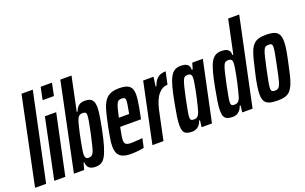

<svg xmlns="http://www.w3.org/2000/svg" viewBox="-98 -1134 2439 1533"><g transform="rotate(-20 1122.0 -367.5)"><path d="M-12 0 143 -743H239L82 0Z M284 -637 306 -743H402L380 -637ZM151 0 257 -510H353L245 0Z M500 8Q481 8 464.5 2Q448 -4 438 -18Q428 -32 427 -57H421L405 0H318L473 -743H568L508 -456H515Q522 -475 532.5 -489Q543 -503 558.5 -510.5Q574 -518 596 -518Q625 -518 642 -509.5Q659 -501 667.5 -482.5Q676 -464 676 -434Q676 -408 669 -362Q662 -316 650 -257Q634 -176 618.5 -124.5Q603 -73 587 -44Q571 -15 550 -3.5Q529 8 500 8ZM472 -79Q487 -79 496.5 -84Q506 -89 514.5 -105.5Q523 -122 531.5 -157.5Q540 -193 554 -255Q567 -316 573 -350.5Q579 -385 579 -402Q579 -415 575 -421Q571 -427 564 -429Q557 -431 546 -431Q536 -431 527 -427.5Q518 -424 511 -415Q504 -406 499 -391Q494 -379 487 -351.5Q480 -324 472.5 -289.5Q465 -255 458.5 -220.5Q452 -186 447.5 -157.5Q443 -129 443 -116Q443 -99 449.5 -89Q456 -79 472 -79Z M802 8Q757 8 730 -4Q703 -16 691.5 -40Q680 -64 680 -100Q680 -129 686.5 -167.5Q693 -206 702 -254Q717 -326 730 -376.5Q743 -427 762 -458Q781 -489 811 -503.5Q841 -518 888 -518Q930 -518 954.5 -508.5Q979 -499 990 -478.5Q1001 -458 1001 -424Q1001 -406 998 -380.5Q995 -355 989.5 -323.5Q984 -292 976 -255L970 -225H793Q785 -185 780.5 -159.5Q776 -134 776 -116Q776 -99 782 -90Q788 -81 800.5 -77.5Q813 -74 831 -74Q842 -74 860.5 -75Q879 -76 898.5 -77.5Q918 -79 929 -80L912 -3Q900 0 881.5 2.5Q863 5 842.5 6.5Q822 8 802 8ZM808 -297H895L899 -316Q904 -343 908 -367.5Q912 -392 912 -405Q912 -417 908.5 -423Q905 -429 898.5 -431Q892 -433 881 -433Q867 -433 857.5 -429.5Q848 -426 840.5 -412.5Q833 -399 825.5 -371.5Q818 -344 808 -297Z M985 0 1092 -510H1180L1169 -431H1176Q1188 -466 1205 -485Q1222 -504 1243 -511Q1264 -518 1286 -518L1263 -412Q1241 -412 1221 -401.5Q1201 -391 1184 -371Q1167 -351 1153.5 -319.5Q1140 -288 1131 -247L1079 0Z M1322 8Q1294 8 1276 1Q1258 -6 1249.5 -23.5Q1241 -41 1241 -73Q1241 -105 1247.5 -149Q1254 -193 1266 -255Q1280 -330 1293.5 -381Q1307 -432 1323 -462Q1339 -492 1360.5 -505Q1382 -518 1412 -518Q1440 -518 1456 -511Q1472 -504 1479.5 -490.5Q1487 -477 1486 -458H1494L1509 -510H1599L1491 0H1403L1410 -57H1403Q1394 -32 1380.5 -17.5Q1367 -3 1352 2.5Q1337 8 1322 8ZM1368 -79Q1380 -79 1389 -83Q1398 -87 1405.5 -97Q1413 -107 1419 -125Q1423 -139 1430 -165.5Q1437 -192 1444.5 -224.5Q1452 -257 1458.5 -290.5Q1465 -324 1469.5 -352Q1474 -380 1474 -395Q1474 -416 1465.5 -423.5Q1457 -431 1441 -431Q1428 -431 1418 -426.5Q1408 -422 1400.5 -405Q1393 -388 1384 -352.5Q1375 -317 1362 -255Q1350 -194 1343.5 -160Q1337 -126 1337 -109Q1337 -96 1340.5 -89.5Q1344 -83 1351 -81Q1358 -79 1368 -79Z M1667 8Q1639 8 1621 1Q1603 -6 1594.5 -23.5Q1586 -41 1586 -73Q1586 -105 1592.5 -149Q1599 -193 1611 -255Q1625 -330 1638.5 -381Q1652 -432 1668 -462Q1684 -492 1705.5 -505Q1727 -518 1757 -518Q1785 -518 1801 -511Q1817 -504 1824.5 -490.5Q1832 -477 1831 -458H1839L1899 -743H1993L1836 0H1748L1755 -57H1748Q1739 -32 1725.5 -17.5Q1712 -3 1697 2.5Q1682 8 1667 8ZM1713 -79Q1725 -79 1734 -83Q1743 -87 1750.5 -97Q1758 -107 1764 -125Q1768 -139 1775 -165.5Q1782 -192 1789.5 -224.5Q1797 -257 1803.5 -290.5Q1810 -324 1814.5 -352Q1819 -380 1819 -395Q1819 -416 1810.5 -423.5Q1802 -431 1786 -431Q1773 -431 1763 -426.5Q1753 -422 1745.5 -405Q1738 -388 1729 -352.5Q1720 -317 1707 -255Q1695 -194 1688.5 -160Q1682 -126 1682 -109Q1682 -96 1685.5 -89.5Q1689 -83 1696 -81Q1703 -79 1713 -79Z M2048 8Q2005 8 1978 -0.5Q1951 -9 1939 -30Q1927 -51 1927 -87Q1927 -116 1933 -157Q1939 -198 1952 -254Q1966 -317 1977.5 -362.5Q1989 -408 2001.5 -438Q2014 -468 2031.5 -485.5Q2049 -503 2074 -510.5Q2099 -518 2135 -518Q2179 -518 2205.5 -509Q2232 -500 2244 -478Q2256 -456 2256 -417Q2256 -389 2249.5 -349Q2243 -309 2231 -254Q2218 -191 2207 -146Q2196 -101 2183 -71.5Q2170 -42 2153 -24.5Q2136 -7 2111 0.5Q2086 8 2048 8ZM2054 -74Q2066 -74 2074.5 -77Q2083 -80 2090 -89.5Q2097 -99 2103.5 -118.5Q2110 -138 2117.5 -171Q2125 -204 2135 -254Q2148 -316 2154.5 -352Q2161 -388 2161 -405Q2161 -418 2158 -425Q2155 -432 2148 -434Q2141 -436 2130 -436Q2114 -436 2104 -430.5Q2094 -425 2086.5 -407Q2079 -389 2070 -352.5Q2061 -316 2048 -254Q2035 -192 2028.5 -157Q2022 -122 2022 -105Q2022 -92 2025.5 -85.5Q2029 -79 2036 -76.5Q2043 -74 2054 -74Z"/></g></svg>

Font: Saira UltraCondensed
Style: Bold Italic
Weight: 700
Width: 1
Italic angle: -12°
Designer: Hector Gatti with collaboration of the Omnibus-Type team
Foundry: Omnibus-Type
Version: Version 1.101